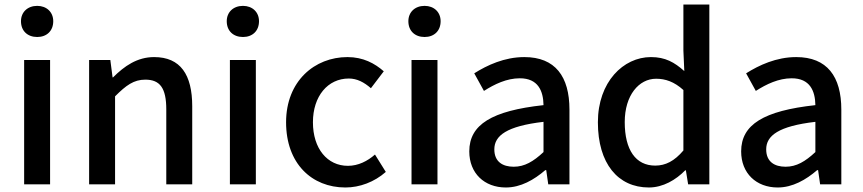

<svg xmlns="http://www.w3.org/2000/svg" viewBox="-20 -817 3825 851"><path d="M87 0H202V-551H87ZM145 -653C187 -653 216 -680 216 -723C216 -763 187 -791 145 -791C102 -791 73 -763 73 -723C73 -680 102 -653 145 -653Z M375 0H490V-390C539 -439 573 -464 624 -464C689 -464 717 -427 717 -332V0H832V-346C832 -486 780 -564 663 -564C588 -564 531 -524 481 -474H479L469 -551H375Z M999 0H1114V-551H999ZM1057 -653C1099 -653 1128 -680 1128 -723C1128 -763 1099 -791 1057 -791C1014 -791 985 -763 985 -723C985 -680 1014 -653 1057 -653Z M1511 14C1574 14 1639 -10 1690 -55L1642 -132C1609 -103 1568 -82 1522 -82C1431 -82 1367 -158 1367 -275C1367 -391 1433 -469 1526 -469C1563 -469 1594 -452 1624 -426L1681 -501C1641 -536 1590 -564 1520 -564C1375 -564 1248 -458 1248 -275C1248 -92 1362 14 1511 14Z M1804 0H1919V-551H1804ZM1862 -653C1904 -653 1933 -680 1933 -723C1933 -763 1904 -791 1862 -791C1819 -791 1790 -763 1790 -723C1790 -680 1819 -653 1862 -653Z M2222 14C2288 14 2347 -20 2397 -63H2401L2410 0H2504V-331C2504 -478 2441 -564 2304 -564C2216 -564 2139 -528 2082 -492L2125 -414C2172 -444 2226 -470 2284 -470C2365 -470 2388 -414 2389 -351C2160 -326 2060 -265 2060 -146C2060 -49 2127 14 2222 14ZM2257 -78C2208 -78 2171 -100 2171 -155C2171 -216 2226 -258 2389 -277V-143C2344 -101 2305 -78 2257 -78Z M2856 14C2919 14 2976 -20 3017 -62H3020L3030 0H3124V-797H3009V-593L3013 -502C2969 -541 2929 -564 2865 -564C2743 -564 2630 -454 2630 -275C2630 -92 2719 14 2856 14ZM2884 -83C2798 -83 2749 -152 2749 -276C2749 -395 2812 -468 2888 -468C2929 -468 2968 -455 3009 -418V-150C2969 -103 2930 -83 2884 -83Z M3427 14C3493 14 3552 -20 3602 -63H3606L3615 0H3709V-331C3709 -478 3646 -564 3509 -564C3421 -564 3344 -528 3287 -492L3330 -414C3377 -444 3431 -470 3489 -470C3570 -470 3593 -414 3594 -351C3365 -326 3265 -265 3265 -146C3265 -49 3332 14 3427 14ZM3462 -78C3413 -78 3376 -100 3376 -155C3376 -216 3431 -258 3594 -277V-143C3549 -101 3510 -78 3462 -78Z"/></svg>

Font: Noto Sans CJK HK Medium
Style: Regular
Weight: 500
Designer: Ryoko NISHIZUKA 西塚涼子 (kana, bopomofo & ideographs); Paul D. Hunt (Latin, Greek & Cyrillic); Sandoll Communications 산돌커뮤니
Foundry: Adobe
Version: Version 2.004;hotconv 1.0.118;makeotfexe 2.5.65603